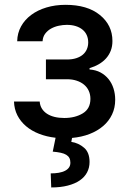

<svg xmlns="http://www.w3.org/2000/svg" viewBox="-20 -573 545 811"><path d="M39.1 -144.2H147.7Q148.8 -127.5 156.8 -114.5Q164.8 -101.6 178.3 -92.7Q191.8 -83.8 210.4 -79.2Q229 -74.6 251.4 -74.6Q297.2 -74.6 329.5 -94.1Q361.9 -113.6 361.9 -155.5Q361.9 -174 354.9 -189.3Q348 -204.5 335 -215.4Q322.1 -226.2 303.8 -232.2Q285.5 -238.3 262.8 -238.3H174V-321.7H262.8Q285.2 -321.7 302 -327.2Q318.9 -332.7 330.1 -342.3Q341.3 -351.9 346.9 -365.2Q352.6 -378.6 352.6 -393.8Q352.6 -410.5 346.6 -424.2Q340.6 -437.9 328.8 -447.6Q317.1 -457.4 300.2 -462.7Q283.4 -468 262.1 -468Q246.1 -468 228.5 -464.3Q210.9 -460.6 196 -452.4Q181.1 -444.2 171 -430.9Q160.9 -417.6 159.8 -398.8H52.6Q53.3 -433.2 68.9 -461.5Q84.5 -489.7 111.7 -509.9Q138.8 -530.2 176 -541.4Q213.1 -552.6 256.7 -552.6Q349.1 -552.6 401.6 -509.9Q454.9 -467 454.9 -399.9Q454.9 -377.1 447.8 -358.8Q440.7 -340.6 427.9 -326.3Q415.1 -312.1 397.4 -301.8Q379.6 -291.5 358.3 -285.2V-279.5Q384.6 -277.7 404.7 -266.9Q424.7 -256 438.6 -238.8Q452.4 -221.6 459.5 -199.2Q466.6 -176.8 466.6 -151.6Q466.6 -117.5 453.3 -89.5Q440 -61.4 415.8 -40.7Q391.7 -19.9 358.1 -6.9Q324.6 6 284.4 9.6L281.2 26.3Q311.8 30.9 335.2 51.1Q358.3 71 358.3 111.2Q358.3 135.3 347.8 155.2Q337.4 175.1 316.9 189.1Q296.5 203.1 266.2 210.9Q235.8 218.8 196.4 218.8L194.2 159.4Q212.7 159.4 228 156.8Q243.3 154.1 254.3 148.6Q265.3 143.1 271.3 134.6Q277.3 126.1 277.3 114.3Q277.3 102.6 273.1 94.5Q268.8 86.3 259.8 80.8Q250.7 75.3 236.7 72.3Q222.7 69.2 202.8 67.5L214.8 8.9Q176.8 4.6 145.1 -7.8Q113.3 -20.2 90 -40Q66.8 -59.7 53.4 -85.9Q40.1 -112.2 39.1 -144.2Z"/></svg>

Font: Inter P Medium
Style: Regular
Weight: 500
Designer: Rasmus Andersson
Foundry: rsms
Version: Version 3.018;git-588b23468